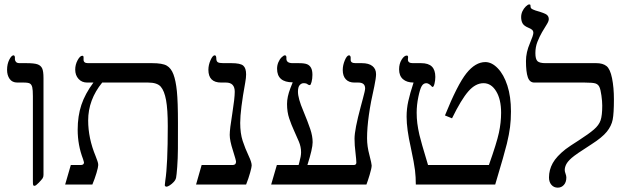

<svg xmlns="http://www.w3.org/2000/svg" viewBox="-20 -841 2869 875"><path d="M178.2 -43.9Q178.2 -34.7 174.1 -28.3Q169.9 -22 156.5 -8.1Q143.1 5.9 137.2 5.9Q132.3 5.9 131.1 2.2Q129.9 -1.5 129.9 -14.2V-402.8Q129.9 -431.2 127 -443.4Q124 -455.6 116.5 -460.2Q108.9 -464.8 87.9 -464.8H59.1Q35.6 -464.8 23.9 -481.4Q12.2 -498 12.2 -522.9Q12.2 -548.8 22.2 -568.8Q32.2 -588.9 42 -588.9Q44.4 -588.9 46.1 -585.9Q47.9 -583 47.9 -580.1V-570.8Q47.9 -565.4 52.5 -559.3Q57.1 -553.2 69.8 -553.2H100.1Q135.7 -553.2 150.9 -547.9Q166 -542.5 172.1 -529.5Q178.2 -516.6 178.2 -485.8Z M791 -279.8Q791 -207 790.8 -162.8Q790.5 -118.7 787.6 -80.1Q784.7 -41.5 782.5 -31.2Q780.3 -21 772 -12Q763.7 -2.9 753.9 3.4Q744.1 9.8 738.8 9.8Q735.8 9.8 733.4 7.8Q731 5.9 731 2.9L733.4 -18.6Q744.6 -90.3 744.6 -266.1Q744.6 -342.3 736.8 -384.8Q729 -427.2 712.6 -446Q696.3 -464.8 654.8 -464.8H445.8Q381.8 -386.2 381.8 -292Q381.8 -210.9 416 -128.9Q420.4 -116.7 424.1 -106.9Q427.7 -97.2 427.7 -88.9Q427.7 -79.6 419.7 -52.5Q411.6 -25.4 400.9 0H276.9L302.7 -88.9H347.7Q362.8 -88.9 362.8 -101.1L358.4 -116.2Q334 -179.7 334 -250Q334 -312 350.8 -362.8Q367.7 -413.6 405.8 -464.8H377Q353 -464.8 337.9 -481.4Q322.8 -498 322.8 -523.9Q322.8 -546.4 333.7 -566.7Q344.7 -586.9 355 -586.9Q360.8 -586.9 360.8 -580.1V-568.8Q360.8 -553.2 380.9 -553.2H672.9Q720.7 -553.2 740.2 -541.7Q759.8 -530.3 770.5 -502Q781.2 -473.6 786.1 -425.3Q791 -377 791 -279.8Z M1127 -86.9Q1127 -79.6 1119.9 -54Q1112.8 -28.3 1101.6 0H873.5L898.9 -88.9H1039.6Q1055.7 -88.9 1055.7 -104Q1055.7 -110.4 1041.5 -155.3Q1026.9 -200.2 1026.9 -226.1Q1026.9 -252.4 1038.6 -323.2Q1049.8 -394 1049.8 -422.9Q1049.8 -464.8 1009.8 -464.8H987.8Q929.7 -464.8 929.7 -522.9Q929.7 -544.9 939.5 -566.9Q949.2 -588.9 958.5 -588.9Q965.8 -588.9 965.8 -574.2Q965.8 -562 972.4 -557.6Q979 -553.2 997.6 -553.2H1034.7Q1075.2 -553.2 1088.4 -542Q1101.6 -530.8 1101.6 -502Q1101.6 -486.8 1097.7 -465.3Q1074.7 -339.4 1074.7 -280.8Q1074.7 -233.4 1085.9 -199Q1097.2 -164.6 1113.8 -129.4Q1127 -101.6 1127 -86.9Z M1693.8 -502.9Q1693.8 -485.8 1686 -448.2Q1652.8 -304.2 1652.8 -210.9Q1652.8 -173.8 1663.6 -134.3Q1673.8 -94.7 1673.8 -86.9Q1673.8 -74.7 1664.6 -44.2Q1655.3 -13.7 1649.9 0H1215.8L1241.7 -88.9H1340.8L1343.8 -100.1Q1352.1 -129.4 1352.1 -147Q1352.1 -171.9 1342 -195.8Q1332 -219.7 1320.1 -245.6Q1308.1 -271.5 1298.1 -301Q1288.1 -330.6 1288.1 -367.2Q1288.1 -399.4 1303.2 -438.5L1314 -465.8Q1242.7 -465.8 1242.7 -527.8Q1242.7 -543 1248.3 -556.6Q1253.9 -570.3 1263.2 -579.6Q1272.5 -588.9 1278.8 -588.9Q1281.7 -588.9 1283.4 -586.2Q1285.2 -583.5 1285.2 -581.1V-573.2Q1285.2 -553.2 1314 -553.2H1340.8Q1368.2 -553.2 1379.9 -548.1Q1391.6 -543 1397.7 -531.5Q1403.8 -520 1403.8 -500Q1403.8 -481.9 1399.9 -467.5Q1396 -453.1 1392.1 -453.1Q1387.2 -453.1 1382.8 -456.1Q1377 -461.9 1363.8 -461.9Q1353.5 -461.9 1345.7 -453.1Q1337.9 -444.3 1337.9 -422.9Q1337.9 -392.6 1362.3 -335.4Q1383.3 -284.7 1394 -252.7Q1404.8 -220.7 1404.8 -192.9Q1404.8 -163.6 1380.9 -88.9H1591.8Q1604 -88.9 1604 -100.1Q1604 -110.8 1600.1 -145Q1595.7 -178.7 1595.7 -209Q1595.7 -250.5 1624 -355L1633.8 -391.6Q1644 -428.7 1644 -438Q1644 -464.8 1612.8 -464.8H1594.7Q1569.8 -464.8 1555.9 -479.7Q1542 -494.6 1542 -522Q1542 -543.9 1551.5 -566.4Q1561 -588.9 1570.8 -588.9Q1573.7 -588.9 1575.9 -585.9Q1578.1 -583 1578.1 -579.1V-567.9Q1578.1 -553.2 1600.1 -553.2H1628.9Q1660.6 -553.2 1677.2 -540Q1693.8 -526.9 1693.8 -502.9Z M2308.6 -333Q2308.6 -294.4 2304.4 -261.7Q2300.3 -229 2290 -186.3Q2279.8 -143.6 2236.8 0H1875Q1875 -34.2 1871.3 -64.9Q1867.7 -95.7 1852.1 -168.9Q1833 -252.9 1833 -309.1Q1833 -345.2 1840.6 -379.6Q1848.1 -414.1 1864.7 -464.8Q1834 -464.8 1816.4 -480.2Q1798.8 -495.6 1798.8 -524.9Q1798.8 -550.3 1810.3 -569.1Q1821.8 -587.9 1834 -587.9Q1839.8 -587.9 1839.8 -580.1L1838.9 -569.8Q1838.9 -553.2 1860.8 -553.2H1898.9Q1932.6 -553.2 1948.2 -537.6Q1963.9 -522 1963.9 -490.2Q1963.9 -475.1 1960.2 -460Q1956.5 -444.8 1951.7 -444.8Q1948.7 -444.8 1947.3 -447.3Q1943.8 -451.7 1936.8 -456.8Q1929.7 -461.9 1922.9 -461.9Q1909.7 -461.9 1901.9 -448.7Q1894 -435.5 1886.5 -399.2Q1878.9 -362.8 1878.9 -327.1Q1878.9 -302.7 1881.8 -279.1Q1884.8 -255.4 1891.4 -226.3Q1897.9 -197.3 1930.7 -88.9H2208Q2243.7 -189.5 2253.7 -236.1Q2263.7 -282.7 2263.7 -327.1Q2263.7 -388.2 2241.2 -425Q2218.8 -461.9 2183.6 -461.9Q2147 -461.9 2114.5 -424.8Q2082 -387.7 2040 -301.8L2007.8 -314.9Q2064.9 -456.1 2105.7 -507.1Q2146.5 -558.1 2191.9 -558.1Q2221.2 -558.1 2248.5 -529.8Q2275.9 -501.5 2292.2 -451.2Q2308.6 -400.9 2308.6 -333Z M2777.8 -388.2Q2777.8 -324.7 2772.2 -295.9Q2766.6 -267.1 2745.4 -240.7Q2724.1 -214.4 2675.8 -183.6Q2603 -137.2 2585 -121.1Q2566.9 -105 2560.3 -91.8Q2553.7 -78.6 2553.7 -65.9Q2553.7 -59.1 2557.4 -49.3Q2561 -39.6 2561 -32.2Q2561 -10.7 2549.8 1.7Q2538.6 14.2 2522 14.2Q2503.9 14.2 2492.9 1.2Q2481.9 -11.7 2481.9 -32.2Q2481.9 -66.9 2499 -97.7Q2516.1 -128.4 2557.6 -161.1Q2575.7 -174.8 2618.2 -201.7Q2663.6 -231 2686.5 -250.7Q2709.5 -270.5 2717 -292.5Q2724.6 -314.5 2724.6 -359.9Q2724.6 -378.9 2720.9 -405.5Q2717.3 -432.1 2711.9 -444.1Q2706.5 -456.1 2694.6 -460.4Q2682.6 -464.8 2644 -464.8H2415Q2393.6 -464.8 2385.3 -489.3Q2377 -513.7 2377 -563Q2377 -602.5 2395 -644Q2410.6 -680.7 2410.6 -690.9Q2410.6 -700.2 2404.8 -705.3Q2398.9 -710.4 2387.7 -714.8Q2367.7 -723.1 2361.3 -734.9Q2355 -746.6 2355 -763.2Q2355 -776.9 2360.8 -789.6Q2366.7 -802.2 2376.2 -811.5Q2385.7 -820.8 2391.6 -820.8Q2396.5 -820.8 2397.2 -818.6Q2397.9 -816.4 2397.9 -811Q2397.9 -805.2 2401.9 -801.8Q2405.8 -798.3 2420.9 -793Q2462.9 -781.2 2471.9 -773.7Q2481 -766.1 2481 -753.9Q2481 -744.1 2471.4 -729.2Q2461.9 -714.4 2450.4 -694.6Q2439 -674.8 2429.4 -650.9Q2419.9 -627 2419.9 -599.1Q2419.9 -571.3 2429.4 -562.3Q2439 -553.2 2465.8 -553.2H2697.8Q2727.1 -553.2 2743.9 -540Q2760.7 -526.9 2769.3 -484.4Q2777.8 -441.9 2777.8 -388.2Z"/></svg>

Font: Times New Roman
Style: Regular
Weight: 400
Designer: Steve Matteson
Foundry: Ascender Corporation
Version: Version 2.00.3